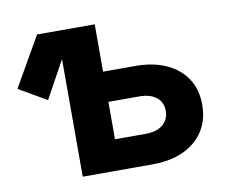

<svg xmlns="http://www.w3.org/2000/svg" viewBox="-63 -593 788 669"><g transform="rotate(-10 331.0 -258.0)"><path d="M105.5 -283.7 7.3 -340.8 107.4 -515.6H232.9ZM268.6 -348.1H425.3Q488.8 -348.1 535.2 -326.9Q581.5 -305.7 606.7 -266.8Q631.8 -228 631.8 -175.3Q631.8 -121.6 606.7 -82.3Q581.5 -43 535.2 -21.5Q488.8 0 425.3 0H178.2V-515.6H311.5V-108.9H420.4Q459 -108.9 481 -127Q502.9 -145 502.9 -176.3Q502.9 -206.5 481 -223.9Q459 -241.2 420.4 -241.2H268.6Z"/></g></svg>

Font: Inter Cardless Display
Style: Bold
Weight: 700
Designer: Rasmus Andersson
Foundry: rsms
Version: Version 4.001;git-9221beed3